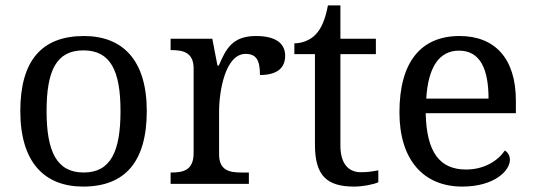

<svg xmlns="http://www.w3.org/2000/svg" viewBox="-20 -679 1975 709"><path d="M287 10C441 10 522 -81 522 -269C522 -456 434 -546 290 -546C135 -546 55 -456 55 -269C55 -81 143 10 287 10ZM289 -42C189 -42 152 -120 152 -269C152 -418 188 -493 288 -493C388 -493 425 -418 425 -269C425 -120 389 -42 289 -42Z M610 0H899V-42H871C827 -42 789 -50 789 -109V-266C789 -343 812 -480 887 -480C926 -480 940 -457 940 -402C1007 -402 1033 -431 1033 -473C1033 -519 998 -546 925 -546C837 -546 814 -497 788 -437H783L764 -536H610V-494H613C657 -494 695 -485 695 -426V-114C695 -51 658 -42 613 -42H610Z M1288 10C1320 10 1360 2 1377 -6V-50C1356 -46 1337 -43 1313 -43C1267 -43 1237 -74 1237 -142V-479H1368V-536H1237V-659H1191C1181 -608 1168 -575 1145 -551C1123 -528 1091 -519 1067 -519V-479H1143V-145C1143 -30 1187 10 1288 10Z M1687 10C1806 10 1863 -49 1863 -89C1863 -106 1853 -119 1844 -123C1820 -87 1770 -53 1701 -53C1605 -53 1555 -115 1552 -261H1885V-307C1885 -465 1806 -546 1677 -546C1535 -546 1455 -451 1455 -264C1455 -91 1542 10 1687 10ZM1784 -315H1554C1561 -430 1601 -492 1675 -492C1755 -492 1784 -421 1784 -315Z"/></svg>

Font: Noto Fangsong KSS Rotated
Style: Regular
Weight: 400
Designer: LIU Zhao, ZHANG Congyu, Kushim JIANG
Foundry: Guyu Beijing Co. Ltd.
Version: Version 1.000;November 16, 2022;FontCreator 11.5.0.2427 64-b